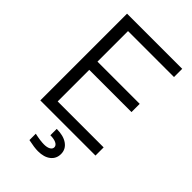

<svg xmlns="http://www.w3.org/2000/svg" viewBox="-271 -791 1096 1096"><g transform="rotate(45 277.5 -242.5)"><path d="M69.8 0V-700.2H515.1V-633.8H144V-387.2H484.9V-320.8H144V-65.9H515.1V0ZM186 204.1V152.8Q232.9 163.1 262.2 163.1Q287.1 163.1 301.5 154.8Q315.9 146.5 315.9 132.8Q315.9 117.7 298.3 108.9Q280.8 100.1 251 100.1V48.8Q306.2 48.8 338.1 71.5Q370.1 94.2 370.1 132.8Q370.1 170.4 341.8 192.6Q313.5 214.8 265.1 214.8Q236.8 214.8 186 204.1Z"/></g></svg>

Font: LT Superior
Style: Regular
Weight: 400
Designer: Daniel Lyons
Foundry: LyonsType
Version: Version 1.000